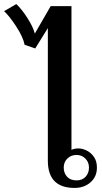

<svg xmlns="http://www.w3.org/2000/svg" viewBox="-100 -913 502 943"><path d="M135 -124V-775L73 -675L21 -693Q13 -732 -21 -784Q-55 -836 -80 -858L-20 -893Q7 -868 35 -824Q63 -780 71 -748L149 -883H251V-177Q265 -184 285 -184Q304 -184 325 -174Q346 -164 361 -143Q376 -122 376 -90Q376 -45 344.5 -17.5Q313 10 266 10Q135 10 135 -124ZM337 -90Q337 -116 319.5 -134Q302 -152 276 -152Q249 -152 231 -134.5Q213 -117 213 -90Q213 -63 229.5 -45Q246 -27 276 -27Q304 -27 320.5 -45Q337 -63 337 -90Z"/></svg>

Font: Taviraj Medium
Style: Regular
Weight: 500
Designer: Katatrad Team
Foundry: CadsonDemak
Version: Version 1.001